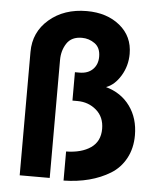

<svg xmlns="http://www.w3.org/2000/svg" viewBox="-52 -759 662 809"><g transform="rotate(5 279.0 -354.0)"><path d="M247 -117Q312 -118 351 -145Q390 -172 390 -225Q390 -275 356.5 -304Q323 -333 276 -333H255V-453H274Q310 -453 330.5 -473.5Q351 -494 351 -527Q351 -565 326.5 -582.5Q302 -600 272 -600Q228 -600 208 -569.5Q188 -539 188 -499V0H61V-522Q61 -606 124 -660Q187 -714 283 -714Q368 -714 423 -669Q478 -624 478 -550Q478 -499 452.5 -457Q427 -415 391 -402Q456 -384 493 -333Q530 -282 530 -210Q530 -155 507 -112.5Q484 -70 444 -45.5Q404 -21 354.5 -8Q305 5 247 6Z"/></g></svg>

Font: Raleway-v4020
Style: Bold
Weight: 700
Designer: Matt McInerney, Pablo Impallari, Rodrigo Fuenzalida
Foundry: Matt McInerney, Pablo Impallari, Rodrigo Fuenzalida
Version: Version 4.020;PS 004.020;hotconv 1.0.88;makeotf.lib2.5.64775